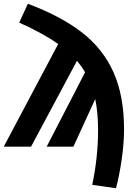

<svg xmlns="http://www.w3.org/2000/svg" viewBox="-31 -779 711 1020"><path d="M628 -91Q628 -19 615.5 68Q603 155 585 221L459 203Q490 56 490 -88Q490 -180 475 -253L359 0H217L421 -395Q403 -426 378 -456L134 0H-11L278 -545Q200 -601 71 -659L117 -759Q293 -693 404.5 -606.5Q516 -520 572 -395Q628 -270 628 -91Z"/></svg>

Font: Fira Sans BGR
Style: Bold
Weight: 700
Designer: bBox Type GmbH & Carrois Corporate GbR & Edenspiekermann AG
Foundry: bBox Type GmbH & Carrois Corporate GbR & Edenspiekermann AG
Version: Version 4.301